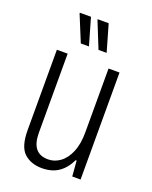

<svg xmlns="http://www.w3.org/2000/svg" viewBox="-139 -799 702 887"><g transform="rotate(20 212.5 -355.5)"><path d="M178 12Q123 12 89.5 -19Q56 -50 56 -131V-526H109V-138Q109 -112 114 -93Q119 -74 129 -61.5Q139 -49 154 -42.5Q169 -36 191 -36Q222 -36 249.5 -56Q277 -76 293.5 -115.5Q310 -155 310 -213V-526H364V0H323L317 -76H312Q296 -43 275 -23.5Q254 -4 229.5 4Q205 12 178 12ZM237 -591 185 -720V-723H239L277 -591ZM150 -591 97 -720 98 -723H152L190 -591Z"/></g></svg>

Font: Archivo Condensed ExtraLight
Style: Regular
Weight: 250
Width: 3
Designer: Hector Gatti
Foundry: Omnibus-Type
Version: Version 2.001